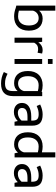

<svg xmlns="http://www.w3.org/2000/svg" viewBox="1242 -2040 1050 3573"><g transform="rotate(90 1766.5 -254.0)"><path d="M551 -266Q551 -137 480.5 -64.5Q410 8 287 8Q206 8 130 -22L85 -33V-759H179V-458Q233 -523 325 -523Q432 -523 491.5 -456.5Q551 -390 551 -266ZM455 -266Q455 -354 419.5 -401.5Q384 -449 319 -449Q267 -449 230 -421Q193 -393 179 -344V-81Q230 -66 286 -66Q365 -66 410 -118.5Q455 -171 455 -266Z M758 -514 769 -443Q823 -523 911 -523Q939 -523 977 -513L962 -429Q919 -439 895 -439Q853 -439 825.5 -422.5Q798 -406 776 -367V0H682V-514Z M1078 -708H1170V-621H1078ZM1078 -514H1170V0H1078Z M1769 -515V30Q1769 251 1535 251Q1422 251 1321 199L1353 130Q1407 157 1446 167Q1485 177 1535 177Q1610 177 1642.5 143.5Q1675 110 1675 32V-58Q1621 8 1528 8Q1421 8 1361.5 -58.5Q1302 -125 1302 -249Q1302 -378 1372.5 -450.5Q1443 -523 1566 -523Q1631 -523 1691 -504L1694 -515ZM1675 -174V-434Q1624 -449 1567 -449Q1488 -449 1443 -396.5Q1398 -344 1398 -249Q1398 -161 1433.5 -113.5Q1469 -66 1534 -66Q1586 -66 1623.5 -94.5Q1661 -123 1675 -174Z M2149 -311H2225V-331Q2225 -395 2198.5 -422Q2172 -449 2108 -449Q2067 -449 2035 -441.5Q2003 -434 1953 -412L1925 -477Q2019 -523 2110 -523Q2219 -523 2269 -476.5Q2319 -430 2319 -329V0H2246Q2245 -4 2242 -19.5Q2239 -35 2233 -60Q2161 12 2065 12Q1988 12 1942 -29Q1896 -70 1896 -139Q1896 -221 1962 -266Q2028 -311 2149 -311ZM2083 -62Q2123 -62 2161 -80.5Q2199 -99 2225 -131V-241H2155Q2073 -241 2031.5 -216Q1990 -191 1990 -141Q1990 -103 2014 -82.5Q2038 -62 2083 -62Z M2909 -759V-1H2833L2820 -64Q2763 8 2668 8Q2561 8 2501.5 -58.5Q2442 -125 2442 -249Q2442 -378 2512.5 -450.5Q2583 -523 2706 -523Q2759 -523 2815 -509V-759ZM2815 -174V-434Q2764 -449 2707 -449Q2628 -449 2583 -396.5Q2538 -344 2538 -249Q2538 -161 2573.5 -113.5Q2609 -66 2674 -66Q2726 -66 2763.5 -94.5Q2801 -123 2815 -174Z M3286 -311H3362V-331Q3362 -395 3335.5 -422Q3309 -449 3245 -449Q3204 -449 3172 -441.5Q3140 -434 3090 -412L3062 -477Q3156 -523 3247 -523Q3356 -523 3406 -476.5Q3456 -430 3456 -329V0H3383Q3382 -4 3379 -19.5Q3376 -35 3370 -60Q3298 12 3202 12Q3125 12 3079 -29Q3033 -70 3033 -139Q3033 -221 3099 -266Q3165 -311 3286 -311ZM3220 -62Q3260 -62 3298 -80.5Q3336 -99 3362 -131V-241H3292Q3210 -241 3168.5 -216Q3127 -191 3127 -141Q3127 -103 3151 -82.5Q3175 -62 3220 -62Z"/></g></svg>

Font: Telex
Style: Regular
Weight: 400
Designer: Andres Torresi
Foundry: Andres Torresi
Version: Version 1.100